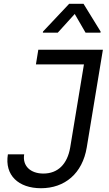

<svg xmlns="http://www.w3.org/2000/svg" viewBox="-20 -992 578 1022"><path d="M435.4 -818.2H514.9L515.6 -823.9L424.7 -971.6H348L208.8 -823.9L208.1 -818.2H287.6L377.8 -917.6ZM171.2 -649.1H426.8L353.7 -207.4C338.4 -117.2 287.3 -68.2 210.9 -68.2C142.4 -68.2 98.4 -108.7 108.7 -170.5H22C3.6 -58.9 78.8 9.9 198.2 9.9C324.6 9.9 418.7 -68.2 441.8 -207.4L527.7 -727.3H183.9Z"/></svg>

Font: Riot Sans 2.0
Style: Italic
Weight: 400
Italic angle: -9.39999°
Designer: Rasmus Andersson
Foundry: rsms
Version: Version 3.006;hotconv 1.0.109;makeotfexe 2.5.65596